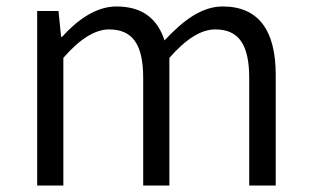

<svg xmlns="http://www.w3.org/2000/svg" viewBox="-20 -574 959 594"><path d="M95 0H176V-395C227 -454 275 -483 317 -483C390 -483 423 -437 423 -333V0H504V-395C556 -454 602 -483 646 -483C718 -483 751 -437 751 -333V0H833V-343C833 -481 779 -554 669 -554C604 -554 547 -511 489 -449C468 -513 424 -554 340 -554C277 -554 219 -512 172 -460H169L161 -540H95Z"/></svg>

Font: Genne Gothic Normal
Style: Regular
Weight: 350
Designer: Ryoko NISHIZUKA (kana & ideographs); Paul D. Hunt (Latin, Greek & Cyrillic); Wenlong ZHANG (bopomofo); Sandoll Communica
Foundry: Adobe Systems Incorporated
Version: Version 1.004;PS 1.004;hotconv 16.6.51;makeotf.lib2.5.65220